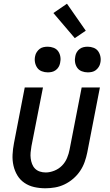

<svg xmlns="http://www.w3.org/2000/svg" viewBox="-20 -1000 590 1032"><path d="M224 12Q193 12 164 5.5Q135 -1 111.5 -17Q88 -33 73.5 -57Q59 -81 52.5 -109.5Q46 -138 47.5 -168.5Q49 -199 55 -230L113 -530H211L149 -214Q146 -197 144.5 -180.5Q143 -164 145 -148.5Q147 -133 152.5 -118.5Q158 -104 168.5 -93.5Q179 -83 194 -78Q209 -73 226 -73Q248 -73 272 -82.5Q296 -92 313.5 -110Q331 -128 340.5 -151Q350 -174 354 -196L419 -530H517L449 -180Q444 -155 435 -129.5Q426 -104 410.5 -81Q395 -58 373.5 -39.5Q352 -21 327 -9Q302 3 275.5 7.5Q249 12 224 12ZM452 -611Q435 -611 419.5 -617Q404 -623 395 -636Q386 -649 383.5 -665.5Q381 -682 385 -699Q387 -710 393 -720Q399 -730 408.5 -737Q418 -744 429 -746.5Q440 -749 451 -749Q468 -749 483.5 -743Q499 -737 508 -724Q517 -711 520 -694.5Q523 -678 519 -661Q517 -650 510.5 -640Q504 -630 495 -623Q486 -616 474.5 -613.5Q463 -611 452 -611ZM237 -611Q220 -611 204.5 -617Q189 -623 180 -636Q171 -649 168 -665.5Q165 -682 169 -699Q171 -710 177.5 -720Q184 -730 193 -737Q202 -744 213.5 -746.5Q225 -749 236 -749Q253 -749 268.5 -743Q284 -737 293 -724Q302 -711 304.5 -694.5Q307 -678 303 -661Q301 -650 295 -640Q289 -630 279.5 -623Q270 -616 259 -613.5Q248 -611 237 -611ZM382 -795 267 -930 340 -980 441 -835Z"/></svg>

Font: Lode Dark
Style: Bold Italic
Weight: 700
Italic angle: -11°
Monospace: yes
Designer: Belleve Invis
Foundry: Belleve Invis
Version: Version 29.2.0; ttfautohint (v1.8.3)